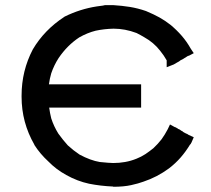

<svg xmlns="http://www.w3.org/2000/svg" viewBox="-20 -716 806 734"><path d="M167 -393.6H519.5V-376V-373V-370.1V-360.4V-351.6V-344.7V-338.9V-331.1V-323.2V-304.7H168Q170.9 -283.2 175.8 -263.7Q185.5 -233.4 203.1 -205.1Q220.7 -180.7 239.3 -160.2Q260.7 -140.6 284.2 -125Q326.2 -102.5 361.3 -96.7Q399.4 -92.8 413.1 -92.8Q436.5 -92.8 458 -96.7Q480.5 -100.6 502 -109.4Q519.5 -116.2 536.1 -127Q551.8 -137.7 566.4 -149.4Q584 -166 597.7 -183.6Q610.4 -201.2 621.1 -221.7L629.9 -240.2L647.5 -230.5L650.4 -229.5L653.3 -228.5L654.3 -227.5L657.2 -225.6L660.2 -224.6V-223.6L667 -220.7L673.8 -215.8L676.8 -214.8Q678.7 -212.9 679.7 -211.9L686.5 -208L688.5 -207Q691.4 -205.1 695.3 -204.1Q699.2 -201.2 701.2 -200.2L720.7 -191.4L711.9 -170.9L710 -168L709 -165L707 -164.1Q690.4 -136.7 670.9 -114.3Q651.4 -91.8 626 -72.3Q581.1 -39.1 528.3 -21.5Q509.8 -14.6 481.4 -8.3Q453.1 -2 413.1 -2L412.1 -2.9Q364.3 -4.9 320.3 -13.7Q275.4 -23.4 233.4 -46.9Q194.3 -68.4 165 -98.6Q133.8 -127 111.3 -162.1V-163.1Q62.5 -248 62.5 -345.7V-350.6Q62.5 -445.3 105.5 -527.3Q149.4 -601.6 225.6 -651.4L226.6 -652.3Q286.1 -681.6 349.6 -691.4Q354.5 -692.4 364.3 -693.4Q374 -694.3 380.9 -696.3H382.8Q394.5 -696.3 401.4 -696.3H402.3H413.1H414.1Q446.3 -694.3 476.6 -689.5Q506.8 -684.6 538.1 -673.8Q568.4 -661.1 589.4 -649.4Q610.4 -637.7 631.8 -621.1Q655.3 -601.6 674.8 -579.1Q694.3 -556.6 709 -530.3L720.7 -512.7L702.1 -502.9H701.2L698.2 -502L685.5 -494.1Q680.7 -490.2 669.9 -485.4Q666 -481.4 656.2 -476.6Q650.4 -472.7 644.5 -469.7L617.2 -459V-485.4Q605.5 -505.9 591.8 -522.5Q567.4 -553.7 532.2 -573.2Q517.6 -582 502 -589.8Q458 -606.4 414.1 -606.4Q377.9 -605.5 345.7 -598.6Q314.5 -590.8 283.2 -573.2Q237.3 -543 204.1 -494.1Q186.5 -466.8 175.8 -435.5Q169.9 -415 167 -393.6Z"/></svg>

Font: LeFont
Style: Default
Weight: 400
Designer: Leryon MEDIA
Version: Version 1.0